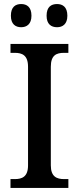

<svg xmlns="http://www.w3.org/2000/svg" viewBox="-20 -932 391 952"><path d="M263 -797C290 -797 314 -812 314 -854C314 -898 290 -912 263 -912C234 -912 211 -898 211 -854C211 -812 234 -797 263 -797ZM85 -797C112 -797 136 -812 136 -854C136 -898 112 -912 85 -912C57 -912 34 -898 34 -854C34 -812 57 -797 85 -797ZM32 0H319V-44H298C261 -44 232 -56 232 -112V-601C232 -659 260 -670 298 -670H319V-714H32V-670H53C89 -670 119 -659 119 -601V-112C119 -55 89 -44 53 -44H32Z"/></svg>

Font: Noto Serif Ethiopic SemiCondensed Medium
Style: Regular
Weight: 500
Width: 4
Designer: Monotype Design Team
Foundry: Monotype Imaging Inc.
Version: Version 2.102